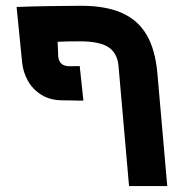

<svg xmlns="http://www.w3.org/2000/svg" viewBox="-20 -628 640 648"><path d="M544.5 0 511 -382.5Q504 -460 475.2 -509.8Q446.5 -559.5 392 -584Q337.5 -608.5 253 -608.5Q224.5 -608.5 154 -607.5Q83.5 -606.5 36 -604.5L54.5 -419Q57.5 -385.5 73.8 -356Q90 -326.5 119.8 -308Q149.5 -289.5 190.5 -289.5L222 -289Q251 -288 261.5 -288.5L249 -405L214.5 -404.5Q180 -404.5 176.5 -437L174.5 -487Q200 -488.5 249.5 -488.5Q317 -488.5 346.8 -468.2Q376.5 -448 380 -405L415.5 0Z"/></svg>

Font: JuliaMono ExtraBold
Style: Italic
Weight: 800
Italic angle: -9°
Monospace: yes
Designer: cormullion
Foundry: corm
Version: Version 0.057; ttfautohint (v1.8.4)